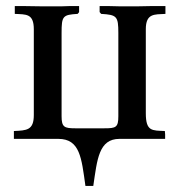

<svg xmlns="http://www.w3.org/2000/svg" viewBox="-20 -460 594 636"><path d="M528 -440H486C469 -440 453 -439 434 -439H378C363 -439 351 -440 335 -440H310V-420C311 -418 314 -416 315 -414C367 -411 372 -406 372 -351V-75C372 -38 364 -35 326 -35H229C193 -35 184 -39 184 -75V-351C184 -407 188 -411 237 -414C239 -416 241 -418 242 -420V-440H214C203 -440 193 -439 183 -439H120C96 -439 74 -440 53 -440H29V-414C66 -412 92 -416 92 -363V-79C92 -28 68 -28 26 -26V0H173C245 0 250 63 263 156H289C302 68 307 0 376 0H527V-15C527 -18 526 -23 526 -26C484 -28 463 -24 463 -85V-363C463 -416 491 -412 528 -414Z"/></svg>

Font: Sibila
Style: Regular
Weight: 400
Designer: Stefan Peev
Foundry: Context Ltd
Version: Version 1.000